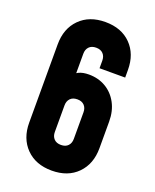

<svg xmlns="http://www.w3.org/2000/svg" viewBox="-145 -850 769 950"><g transform="rotate(20 239.5 -375.0)"><path d="M244 16Q159.5 16 109.2 -35Q59 -86 59 -169V-581Q59 -664.5 109.2 -715.2Q159.5 -766 244 -766Q329 -766 379 -715.2Q429 -664.5 429 -581V-541H294V-581Q294 -603.5 281 -617.2Q268 -631 244 -631Q220 -631 207 -617.2Q194 -603.5 194 -581V-418L168 -453Q182.5 -474 203.5 -484Q224.5 -494 256 -494Q306 -494 345 -471Q384 -448 406.5 -406.2Q429 -364.5 429 -309V-169Q429 -86 379 -35Q329 16 244 16ZM244 -119Q268 -119 281 -132.8Q294 -146.5 294 -169V-309Q294 -331.5 281 -345.2Q268 -359 244 -359Q220 -359 207 -345.2Q194 -331.5 194 -309V-169Q194 -146.5 207 -132.8Q220 -119 244 -119Z"/></g></svg>

Font: Mohave Light
Style: Bold
Weight: 700
Version: Version 2.003